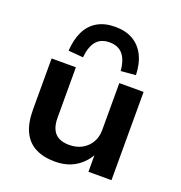

<svg xmlns="http://www.w3.org/2000/svg" viewBox="-138 -883 950 1010"><g transform="rotate(20 337.0 -377.5)"><path d="M279 10Q215 10 170 -13Q125 -36 101.5 -84Q78 -132 78 -208V-494H214V-212Q214 -173 226 -147.5Q238 -122 261.5 -110Q285 -98 320 -98Q361 -98 392 -115.5Q423 -133 440 -163Q457 -193 457 -231V-494H593V0H464V-103H470Q442 -50 394 -20Q346 10 279 10ZM231 -556 148 -563Q152 -627 174 -672Q196 -717 237 -741Q278 -765 337 -765Q396 -765 437 -741Q478 -717 500.5 -672Q523 -627 525 -563L442 -556Q437 -617 411 -647.5Q385 -678 337 -678Q288 -678 262.5 -647.5Q237 -617 231 -556Z"/></g></svg>

Font: Nunito Sans 10pt SemiExpanded
Style: Bold
Weight: 700
Width: 6
Designer: Vernon Adams
Foundry: Vernon Adams
Version: Version 3.101;gftools[0.9.27]